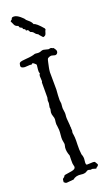

<svg xmlns="http://www.w3.org/2000/svg" viewBox="-134 -938 545 975"><g transform="rotate(-15 138.0 -450.5)"><path d="M151.4 -572.3 160.2 -478.5Q160.2 -445.3 162.1 -421.9L166 -403.3V-384.8Q166 -377 168 -370.1Q169.9 -363.3 171.4 -355Q172.9 -346.7 172.4 -339.4Q171.9 -332 173.3 -321.8Q174.8 -311.5 177.2 -299.3Q179.7 -287.1 180.7 -274.4Q182.6 -274.4 182.1 -271.5Q181.6 -268.6 181.6 -267.6L183.6 -257.8L182.6 -247.1Q182.6 -242.2 184.1 -238.8Q185.5 -235.4 188 -220.2Q190.4 -205.1 191.4 -179.7Q192.4 -154.3 198.2 -127.9Q207 -110.4 205.6 -95.7Q204.1 -81.1 208 -71.3Q210 -70.3 213.9 -70.3L245.1 -74.2L253.9 -73.2Q256.8 -68.4 260.3 -64.5Q263.7 -60.5 265.6 -55.7Q263.7 -48.8 258.8 -45.9Q253.9 -43 252 -38.1L232.4 -42L222.7 -40L212.9 -42Q205.1 -42 201.2 -37.6Q197.3 -33.2 188.5 -30.8Q179.7 -28.3 171.9 -29.3Q141.6 -31.2 127 -14.6L88.9 -7.8Q81.1 -7.8 74.2 -14.6V-18.6Q74.2 -30.3 75.2 -31.7Q76.2 -33.2 80.6 -36.6Q85 -40 85 -42Q85 -43.9 87.4 -46.4Q89.8 -48.8 99.6 -50.8Q109.4 -52.7 128.4 -58.1Q147.5 -63.5 147.5 -74.2Q147.5 -79.1 145.5 -83Q143.6 -86.9 142.1 -94.7Q140.6 -102.5 140.1 -114.7Q139.6 -127 138.7 -137.7Q127 -161.1 127 -181.6L128.9 -198.2Q128.9 -203.1 127 -208.5Q125 -213.9 123 -224.1Q121.1 -234.4 121.6 -250Q122.1 -265.6 120.6 -277.3Q119.1 -289.1 117.2 -295.4Q115.2 -301.8 114.3 -308.1Q113.3 -314.5 113.8 -319.8Q114.3 -325.2 114.3 -333.5Q114.3 -341.8 108.9 -352.5Q103.5 -363.3 103.5 -374L105.5 -391.6Q105.5 -394.5 103.5 -399.4L105.5 -421.9L103.5 -435.5L105.5 -451.2L98.6 -532.2L100.6 -538.1L96.7 -566.4Q96.7 -575.2 100.6 -580.1Q95.7 -586.9 96.2 -599.6Q96.7 -612.3 96.7 -620.1V-626Q94.7 -628.9 87.9 -633.8Q81.1 -638.7 78.1 -638.7Q75.2 -638.7 73.2 -635.3Q71.3 -631.8 65.4 -633.8H62.5L35.2 -629.9Q13.7 -629.9 13.7 -642.1Q13.7 -654.3 17.1 -658.2Q20.5 -662.1 30.8 -664.6Q41 -667 52.7 -668.9Q85 -673.8 100.6 -681.6Q106.4 -682.6 112.8 -682.1Q119.1 -681.6 125.5 -683.1Q131.8 -684.6 136.7 -687.5Q141.6 -690.4 149.4 -690.4L174.8 -686.5L186.5 -689.5Q190.4 -689.5 193.4 -687.5Q196.3 -685.5 200.2 -686.5Q213.9 -672.9 213.9 -665Q213.9 -657.2 209.5 -652.8Q205.1 -648.4 199.2 -648.4L181.6 -651.4Q170.9 -651.4 160.2 -642.6Q157.2 -637.7 155.8 -622.1Q154.3 -606.4 152.8 -597.7Q151.4 -588.9 151.4 -572.3ZM102.5 -860.4Q112.3 -853.5 121.1 -846.7Q129.9 -839.8 134.8 -829.1Q148.4 -829.1 184.6 -793Q184.6 -789.1 186.5 -789.1Q182.6 -781.2 180.7 -769Q178.7 -756.8 168 -753.9Q167 -752.9 165.5 -752.9Q164.1 -752.9 158.2 -758.8Q152.3 -764.6 148.9 -767.6Q145.5 -770.5 144.5 -773.4Q133.8 -776.4 127 -784.7Q120.1 -793 108.4 -794.9Q106.4 -798.8 103.5 -800.8Q100.6 -802.7 100.6 -807.6H88.9Q87.9 -815.4 83.5 -816.4Q79.1 -817.4 76.7 -819.3Q74.2 -821.3 75.2 -822.3Q77.1 -826.2 69.3 -828.1Q61.5 -830.1 60.1 -834.5Q58.6 -838.9 56.6 -840.8Q43 -842.8 37.1 -852.5Q31.2 -862.3 25.4 -873Q28.3 -875 27.8 -876Q27.3 -877 32.2 -878.9Q33.2 -880.9 35.2 -886.7Q37.1 -892.6 49.8 -892.6Q62.5 -892.6 80.6 -880.4Q98.6 -868.2 102.5 -860.4Z"/></g></svg>

Font: Mountains of Christmas
Style: Regular
Weight: 400
Designer: Crystal Kluge
Foundry: Font Diner, Inc DBA Tart Workshop
Version: Version 1.002